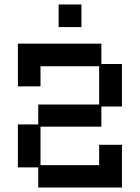

<svg xmlns="http://www.w3.org/2000/svg" viewBox="-20 -826 626 858"><path d="M151 12V-78H60V-270H151V-359H423V-530H161V-440H60V-631H433V-540H525V-350H433V-260H161V-88H423V-179H525V12ZM242 -705V-806H344V-705Z"/></svg>

Font: Pixelify Sans
Style: Regular
Weight: 400
Designer: Stefie Justprince
Foundry: Typecalism Foundryline
Version: Version 1.000;February 13, 2025;FontCreator 15.0.0.3015 64-b